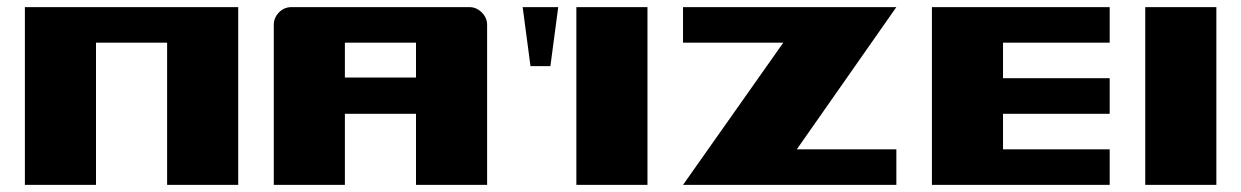

<svg xmlns="http://www.w3.org/2000/svg" viewBox="-20 -520 3491 540"><path d="M50 -500H650V0H450V-400H250V0H50Z M750 -450Q750 -470 764.5 -485Q779 -500 800 -500H1300Q1320 -500 1335 -485Q1350 -470 1350 -450V0H1150V-200H950V0H750ZM1150 -302V-400H950V-302Z M1601 -500H1801V0H1601ZM1450 -500H1550L1528 -334H1472Z M1901 -500H2501L2221 -100H2501V0H1901L2183 -400H1901Z M2601 -500H3101V-400H2801V-300H3101V-200H2801V-100H3101V0H2601Z M3201 -500H3401V0H3201Z"/></svg>

Font: Tokeely Brookings
Style: Regular
Weight: 400
Designer: Peter Wiegel
Foundry: Peter Wiegel
Version: Version 2.001